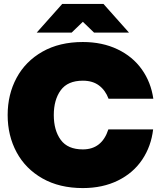

<svg xmlns="http://www.w3.org/2000/svg" viewBox="-20 -946 820 978"><path d="M19 -360Q19 -465 64.5 -549.5Q110 -634 196.5 -683Q283 -732 402 -732Q501 -732 578.5 -695Q656 -658 702.5 -592.5Q749 -527 761 -443H533Q517 -486 484.5 -510.5Q452 -535 402 -535Q325 -535 289.5 -486.5Q254 -438 254 -360Q254 -282 289.5 -233.5Q325 -185 402 -185Q499 -185 532 -287H760Q750 -201 704.5 -133Q659 -65 581 -26.5Q503 12 402 12Q283 12 196.5 -37Q110 -86 64.5 -170.5Q19 -255 19 -360ZM637 -780H459L402 -835L345 -780H167L297 -926H507Z"/></svg>

Font: Aspekta 1000
Style: Regular
Weight: 1000
Designer: Ivo Dolenc
Version: Version 2.000